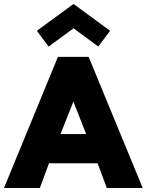

<svg xmlns="http://www.w3.org/2000/svg" viewBox="-41 -946 738 966"><path d="M677 0H496.5L450 -124.5H205.5L159.5 0H-21L250.5 -660H405ZM392.5 -271.5 329 -433H327.5L263.5 -271.5ZM203.5 -711.5 144.5 -791 329 -926 513 -791 453.5 -712 329 -803.5Z"/></svg>

Font: Lucymar Sans ExtraBold
Style: Regular
Weight: 800
Foundry: The League of Moveable Type (original font) / Main changes by Cristiano Sobral with portions from Mirco Monsees
Version: Version 2.001;August 30, 2020;FontCreator 13.0.0.2681 64-bit